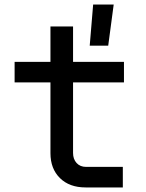

<svg xmlns="http://www.w3.org/2000/svg" viewBox="-20 -821 640 841"><path d="M355 0Q284 0 242.5 -41Q201 -82 201 -150V-460H44V-550H201V-705H300V-550H523V-460H300V-151Q300 -124 315.5 -107Q331 -90 357 -90H518V0ZM373 -621 388 -801H478L454 -621Z"/></svg>

Font: JetBrainsMono NFM Medium
Style: Regular
Weight: 500
Monospace: yes
Designer: Philipp Nurullin, Konstantin Bulenkov
Foundry: JetBrains
Version: Version 2.304; ttfautohint (v1.8.4.7-5d5b);Nerd Fonts 3.3.0